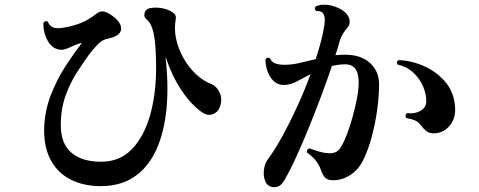

<svg xmlns="http://www.w3.org/2000/svg" viewBox="-20 -785 2040 818"><path d="M409 8Q338 8 283 -19Q228 -46 197.5 -100.5Q167 -155 168 -236Q170 -311 196 -378.5Q222 -446 259 -503Q296 -560 329 -602Q316 -600 300 -593Q284 -586 269 -579.5Q254 -573 243 -573Q207 -573 185.5 -607.5Q164 -642 165 -688Q168 -693 174 -694.5Q180 -696 184 -693Q189 -677 204.5 -669Q220 -661 256 -668Q300 -676 330.5 -689.5Q361 -703 393 -728Q411 -742 433 -732.5Q455 -723 474 -705Q501 -679 495 -655Q489 -631 442 -621Q417 -616 400 -599.5Q383 -583 359 -552Q338 -523 309.5 -479.5Q281 -436 260 -379Q239 -322 239 -252Q239 -173 284 -134.5Q329 -96 411 -96Q490 -96 541.5 -149Q593 -202 619 -292.5Q645 -383 645 -494Q645 -592 635.5 -638.5Q626 -685 606 -701Q590 -714 597 -732.5Q604 -751 631 -752Q656 -754 679.5 -748Q703 -742 717.5 -731Q732 -720 729 -705Q721 -662 730.5 -618.5Q740 -575 762.5 -536Q785 -497 815.5 -468.5Q846 -440 880 -427Q903 -418 916 -390Q929 -362 916 -327Q907 -305 885 -298Q863 -291 840 -307Q791 -342 750.5 -404.5Q710 -467 685 -544Q699 -424 689.5 -323.5Q680 -223 646.5 -148.5Q613 -74 554 -33Q495 8 409 8Z M1110 -13Q1101 -36 1104.5 -62Q1108 -88 1121 -106Q1152 -148 1184.5 -207.5Q1217 -267 1248 -335Q1279 -403 1303 -469Q1271 -452 1243.5 -437.5Q1216 -423 1189 -423Q1163 -423 1145.5 -440Q1128 -457 1119.5 -482Q1111 -507 1111 -532Q1119 -544 1131 -536Q1137 -520 1153.5 -514.5Q1170 -509 1191 -509Q1224 -509 1257.5 -517Q1291 -525 1325 -533Q1354 -621 1362 -679Q1365 -699 1363 -710.5Q1361 -722 1356 -729Q1352 -734 1344 -736.5Q1336 -739 1328 -738Q1316 -748 1326 -758Q1354 -770 1388.5 -762Q1423 -754 1445 -737Q1465 -721 1469 -701Q1473 -681 1460 -667Q1449 -654 1441 -641Q1433 -628 1428 -613Q1424 -599 1419.5 -583Q1415 -567 1409 -550Q1419 -551 1429.5 -551.5Q1440 -552 1450 -552Q1518 -552 1556.5 -516.5Q1595 -481 1595 -427Q1595 -376 1587 -317.5Q1579 -259 1564 -203Q1549 -147 1527 -102Q1505 -58 1466 -35.5Q1427 -13 1388 -18Q1373 -20 1364.5 -29Q1356 -38 1350 -53Q1343 -76 1329.5 -95.5Q1316 -115 1288 -135Q1285 -149 1299 -153Q1316 -146 1338.5 -139.5Q1361 -133 1380 -132Q1394 -131 1409 -136.5Q1424 -142 1435 -163Q1447 -183 1459 -215Q1471 -247 1481.5 -284.5Q1492 -322 1499.5 -359Q1507 -396 1508 -426Q1511 -511 1451 -511Q1435 -511 1421.5 -509Q1408 -507 1394 -504Q1374 -444 1348.5 -376Q1323 -308 1295.5 -240.5Q1268 -173 1241.5 -115Q1215 -57 1191 -16Q1174 13 1147.5 12.5Q1121 12 1110 -13ZM1832 -217Q1812 -216 1799.5 -224.5Q1787 -233 1775 -249Q1765 -263 1752 -270Q1739 -277 1711 -282Q1703 -295 1714 -303Q1747 -299 1771 -312.5Q1795 -326 1796 -351Q1797 -382 1783 -415.5Q1769 -449 1741.5 -475Q1714 -501 1674 -510Q1666 -523 1679 -529Q1738 -526 1791.5 -501Q1845 -476 1880.5 -432Q1916 -388 1919 -325Q1921 -279 1895.5 -249Q1870 -219 1832 -217Z"/></svg>

Font: Zen Old Mincho Black
Style: Regular
Weight: 900
Designer: Yoshimichi Ohira
Foundry: Positype
Version: Version 1.001